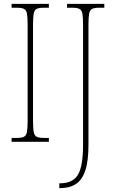

<svg xmlns="http://www.w3.org/2000/svg" viewBox="-20 -734 597 994"><path d="M40 0V-20H67Q92 -20 104 -26Q116 -32 119.5 -51Q123 -70 123 -108V-606Q123 -645 119.5 -663.5Q116 -682 104 -688Q92 -694 67 -694H40V-714H233V-694H207Q182 -694 170 -688Q158 -682 154.5 -663.5Q151 -645 151 -606V-108Q151 -70 154.5 -51Q158 -32 170 -26Q182 -20 207 -20H233V0ZM287 240V215H290Q358 215 384 170Q410 125 410 16V-606Q410 -645 406.5 -663.5Q403 -682 391 -688Q379 -694 354 -694H327V-714H520V-694H494Q469 -694 457 -688Q445 -682 441.5 -663.5Q438 -645 438 -606V15Q438 100 421.5 149Q405 198 372.5 219Q340 240 290 240Z"/></svg>

Font: Noto Serif Tamil Condensed Thin
Style: Italic
Weight: 100
Width: 3
Italic angle: -12°
Designer: Indian Type Foundry, Tom Grace, and the Monotype Design Team
Foundry: Monotype Imaging Inc.
Version: Version 2.003; ttfautohint (v1.8.4.7-5d5b)